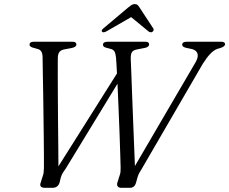

<svg xmlns="http://www.w3.org/2000/svg" viewBox="-20 -900 1098 920"><path d="M853 -685.5Q853 -700 874.5 -700H1039.5Q1058.5 -700 1058.5 -688Q1058.5 -677.5 1036 -670L1020.5 -665.5Q989 -654 951.5 -594L659 -90.5Q653 -81.5 647.8 -72Q642.5 -62.5 639 -50.5L631.5 -23.5Q624.5 0 602 0H561Q549 0 543.8 -7.5Q538.5 -15 543.5 -28.5L553 -58.5Q557 -69 557.5 -78Q558 -87 558 -97.5Q557.5 -116 556.2 -160.2Q555 -204.5 552.8 -262.8Q550.5 -321 548 -383Q545.5 -445 543 -499L296 -94Q286.5 -81 281 -71.8Q275.5 -62.5 271.5 -50L265 -23.5Q256.5 0 231.5 0H196Q165 0 175.5 -26.5L184.5 -55.5Q188.5 -65.5 189.2 -74.8Q190 -84 190.5 -96.5Q190.5 -110.5 190.5 -146.8Q190.5 -183 189.8 -232.5Q189 -282 188.5 -338Q188 -394 187 -449Q186 -504 185.2 -550.5Q184.5 -597 184 -627Q183.5 -660.5 159.5 -665.5L144 -670Q121.5 -674.5 121.5 -686Q121.5 -700 142 -700H327.5Q346 -700 346 -687Q346 -674.5 323.5 -670L289 -663.5Q272.5 -660.5 265 -651.5Q257.5 -642.5 257 -622Q256.5 -595.5 256.8 -549Q257 -502.5 257.2 -444.8Q257.5 -387 258 -325.5Q258.5 -264 259.2 -206.2Q260 -148.5 260 -103L540.5 -548Q539.5 -572 538.2 -591.2Q537 -610.5 536 -623Q534 -643.5 528.5 -653.2Q523 -663 509 -666L488.5 -671.5Q473.5 -675 473.5 -685.5Q473.5 -700 496 -700H676.5Q694.5 -700 694.5 -687.5Q694.5 -681 689 -676.8Q683.5 -672.5 676.5 -671L636 -663Q618 -659.5 612 -649.8Q606 -640 606.5 -617.5Q607.5 -596.5 609.2 -550Q611 -503.5 613.2 -443Q615.5 -382.5 618 -318.8Q620.5 -255 622.8 -198.5Q625 -142 626.5 -104.5L917 -601.5Q930.5 -624.5 926.8 -641.2Q923 -658 901.5 -664.5L871 -671Q853 -675.5 853 -685.5ZM490.5 -750Q475.5 -742 469.5 -747.5Q463 -754 476 -764.5L593.5 -863.5Q603 -871.5 610.2 -876Q617.5 -880.5 625.5 -880.5Q634.5 -880.5 639.2 -876Q644 -871.5 649 -863.5L714 -764.5Q717.5 -759.5 715.8 -754.8Q714 -750 710.5 -747.5Q701.5 -742 691 -750L608.5 -818Z"/></svg>

Font: Fraunces 9pt S000 Light
Style: Italic
Weight: 300
Italic angle: -16°
Version: Version 1.000; ttfautohint (v1.8.3)